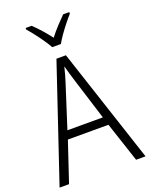

<svg xmlns="http://www.w3.org/2000/svg" viewBox="-171 -1036 880 1125"><g transform="rotate(-20 268.5 -473.5)"><path d="M477 0 395 -248H142L59 0H0L241 -716H300L536 0ZM297 -562Q291 -581 283 -608Q275 -635 269 -658Q263 -633 256 -608Q249 -583 242 -562L158 -300H379ZM241 -788Q229 -810 210 -837.5Q191 -865 170.5 -891.5Q150 -918 133 -937V-947H170Q194 -925 220 -895.5Q246 -866 268 -837Q291 -867 316 -894Q341 -921 367 -947H405V-937Q387 -917 366 -890.5Q345 -864 326 -837Q307 -810 295 -788Z"/></g></svg>

Font: Noto Sans Sinhala UI SemiCondensed Light
Style: Regular
Weight: 300
Width: 4
Designer: Jelle Bosma - Monotype Design Team
Foundry: Monotype Imaging Inc.
Version: Version 2.006; ttfautohint (v1.8.4.7-5d5b)